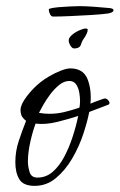

<svg xmlns="http://www.w3.org/2000/svg" viewBox="-20 -596 390 626"><path d="M93 10Q56 10 43 -11.5Q30 -33 30 -67Q30 -103 41 -136Q52 -169 65 -202Q58 -207 52.5 -215Q47 -223 47 -238Q47 -255 67 -281.5Q87 -308 112 -328Q123 -337 141 -347.5Q159 -358 178 -365.5Q197 -373 209 -373Q251 -373 265 -339Q279 -305 275 -258Q279 -260 289.5 -264Q300 -268 310 -271.5Q320 -275 322 -275Q327 -275 332 -270Q337 -265 337 -260Q337 -257 334 -255L271 -231Q265 -200 251.5 -159Q238 -118 215.5 -79.5Q193 -41 162.5 -15.5Q132 10 93 10ZM141 -225Q166 -225 189 -230.5Q212 -236 239 -245Q240 -250 240.5 -256Q241 -262 241 -267Q241 -279 238.5 -294Q236 -309 228.5 -320.5Q221 -332 206 -332Q189 -332 173 -319Q157 -306 143.5 -288Q130 -270 120.5 -253Q111 -236 107 -228Q125 -225 141 -225ZM102 -17Q130 -17 151.5 -35.5Q173 -54 189 -84Q205 -114 216.5 -149Q228 -184 235 -218Q205 -208 166.5 -198.5Q128 -189 96 -193Q86 -166 78.5 -132Q71 -98 71 -69Q71 -53 76.5 -35Q82 -17 102 -17ZM222 -438Q215 -438 209.5 -447.5Q204 -457 204 -464Q204 -473 214.5 -482Q225 -491 238.5 -497Q252 -503 259 -503Q266 -503 266 -499Q266 -489 254 -471Q248 -464 244 -451Q240 -438 222 -438ZM153 -542Q147 -542 143 -550Q139 -558 139 -565L140 -567Q151 -571 170 -572.5Q189 -574 208.5 -575Q228 -576 240 -576Q257 -576 286 -574Q315 -572 334 -570Q350 -569 350 -563Q350 -555 332 -552Q310 -549 276 -547Q242 -545 208.5 -543.5Q175 -542 153 -542Z"/></svg>

Font: Moon Dance
Style: Regular
Weight: 400
Designer: Robert E. Leuschke
Foundry: Robert E. Leuschke
Version: Version 1.010; ttfautohint (v1.8.3)